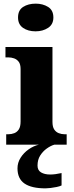

<svg xmlns="http://www.w3.org/2000/svg" viewBox="-20 -794 405 1054"><path d="M14 0V-57H26Q43 -57 58.5 -63Q74 -69 83.5 -84Q93 -99 93 -127V-415Q93 -441 83 -454.5Q73 -468 57.5 -473.5Q42 -479 26 -479H10V-536H268V-125Q268 -98 277.5 -83.5Q287 -69 302.5 -63Q318 -57 334 -57H346V0ZM175 -622Q134 -622 106.5 -641Q79 -660 79 -698Q79 -738 107 -756Q135 -774 176 -774Q215 -774 244 -756Q273 -738 273 -698Q273 -660 244 -641Q215 -622 175 -622ZM230 240Q153 240 114.5 213.5Q76 187 76 130Q76 99 93 72Q110 45 137 26Q164 7 194 0H279Q258 6 236.5 21.5Q215 37 200.5 60Q186 83 186 115Q186 141 205.5 152.5Q225 164 255 164Q269 164 284.5 162Q300 160 318 156V224Q308 229 291 232.5Q274 236 257.5 238Q241 240 230 240Z"/></svg>

Font: Noto Serif Armenian ExtraBold
Style: Regular
Weight: 800
Version: Version 2.007